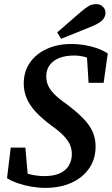

<svg xmlns="http://www.w3.org/2000/svg" viewBox="-20 -893 542 930"><path d="M14 -30 32 -178H103L116 -26L61 -72Q90 -57 125.5 -48.5Q161 -40 195 -40Q239 -40 268.5 -53Q298 -66 313 -90.5Q328 -115 328 -147Q328 -168 320.5 -188Q313 -208 292 -231.5Q271 -255 230 -284Q180 -321 150.5 -354Q121 -387 108 -420Q95 -453 95 -488Q95 -546 124.5 -589Q154 -632 206.5 -656Q259 -680 326 -680Q357 -680 388 -675Q419 -670 448 -660Q477 -650 502 -634L482 -492H409L400 -637L451 -591Q420 -609 393.5 -616.5Q367 -624 339 -624Q297 -624 267 -612Q237 -600 220.5 -577.5Q204 -555 204 -523Q204 -499 213.5 -478Q223 -457 244.5 -435.5Q266 -414 302 -389Q354 -350 385 -317.5Q416 -285 429.5 -253Q443 -221 443 -184Q443 -122 411.5 -77Q380 -32 325.5 -7.5Q271 17 200 17Q166 17 131.5 11Q97 5 66.5 -5.5Q36 -16 14 -30ZM257 -736Q286 -761 314.5 -786Q343 -811 371 -835Q396 -856 411 -864.5Q426 -873 446 -873Q466 -873 478.5 -860.5Q491 -848 491 -831Q491 -815 480 -800Q469 -785 434 -769Q395 -753 355.5 -737Q316 -721 276 -705Z"/></svg>

Font: Source Serif 4 18pt SemiBold
Style: Italic
Weight: 600
Italic angle: -12°
Designer: Frank Grießhammer
Foundry: Adobe Systems Incorporated
Version: Version 4.004;hotconv 1.0.116;makeotfexe 2.5.65601